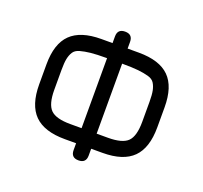

<svg xmlns="http://www.w3.org/2000/svg" viewBox="-124 -841 1065 1005"><g transform="rotate(20 409.0 -338.5)"><path d="M367 -22V-60H304Q189 -60 134.5 -114.5Q80 -169 80 -284V-395Q80 -510 135 -564Q190 -618 305 -618H367V-655Q367 -697 409 -697Q451 -697 451 -655V-618H514Q629 -618 683.5 -564Q738 -510 738 -395V-284Q738 -169 683.5 -114.5Q629 -60 514 -60H451V-22Q451 20 409 20Q367 20 367 -22ZM304 -144H367V-534Q309 -534 276.5 -530.5Q244 -527 219 -520Q194 -513 183.5 -496Q173 -479 168.5 -456.5Q164 -434 164 -395V-284Q164 -204 194 -174Q224 -144 304 -144ZM654 -395Q654 -434 649.5 -456.5Q645 -479 634.5 -496Q624 -513 599 -520Q574 -527 541 -530.5Q508 -534 451 -534V-144H514Q594 -144 624 -174Q654 -204 654 -284Z"/></g></svg>

Font: Jura
Style: Bold
Weight: 700
Designer: Daniel Johnson, Alexei Vanyashin
Foundry: Daniel Johnson
Version: Version 5.103